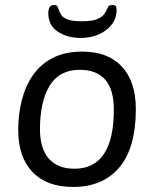

<svg xmlns="http://www.w3.org/2000/svg" viewBox="-20 -733 609 759"><path d="M298 -583Q247 -583 209 -607.5Q171 -632 171 -681Q171 -713 193 -713Q204 -713 206.5 -708.5Q209 -704 210 -701Q214 -687 221.5 -675Q229 -663 247.5 -656Q266 -649 303 -649Q343 -649 363 -657Q383 -665 391.5 -677Q400 -689 405 -701Q408 -709 412.5 -711Q417 -713 424 -713Q434 -713 437.5 -709Q441 -705 441 -693Q441 -647 400.5 -615Q360 -583 298 -583ZM269 6Q165 6 108.5 -53Q52 -112 52 -219Q52 -280 66 -336Q80 -392 110 -435.5Q140 -479 188.5 -504Q237 -529 306 -529Q407 -529 462 -469.5Q517 -410 517 -302Q517 -149 452 -71.5Q387 6 269 6ZM274 -66Q430 -66 430 -300Q430 -457 295 -457Q215 -457 176.5 -394.5Q138 -332 138 -222Q138 -146 173 -106Q208 -66 274 -66Z"/></svg>

Font: Asap
Style: Italic
Weight: 400
Italic angle: -6°
Designer: Pablo Cosgaya
Foundry: Omnibus-Type
Version: Version 3.001; ttfautohint (v1.8.3)